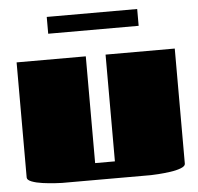

<svg xmlns="http://www.w3.org/2000/svg" viewBox="-50 -723 799 774"><g transform="rotate(-5 350.0 -336.0)"><path d="M30 -500H310V-68H390V-500H670V-34Q670 -24 652 -17Q634 -10 608.5 -6.5Q583 -3 560.5 -1.5Q538 0 530 0H170Q162 0 139.5 -1.5Q117 -3 91.5 -6.5Q66 -10 48 -17Q30 -24 30 -34ZM167 -604V-672H533V-604Z"/></g></svg>

Font: Gajraj One
Style: Regular
Weight: 400
Designer: Saurabh Sharma
Foundry: Saurabh Sharma
Version: Version 1.000